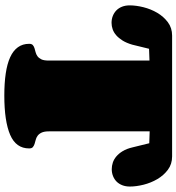

<svg xmlns="http://www.w3.org/2000/svg" viewBox="16 -834 818 890"><g transform="rotate(90 425.0 -389.0)"><path d="M588.9 -207Q588.9 -185.1 594.7 -172.9Q600.6 -160.6 609.4 -154.3Q618.2 -147.9 628.4 -145.5Q638.7 -143.1 647.5 -140.1Q656.2 -137.2 662.1 -132.1Q668 -127 668 -115.2Q668 -54.2 605 -27.1Q542 0 422.9 0Q365.2 0 320.6 -6.6Q275.9 -13.2 245.4 -27.1Q214.8 -41 199 -63Q183.1 -85 183.1 -115.2Q183.1 -127 189 -132.1Q194.8 -137.2 203.4 -139.9Q211.9 -142.6 221.9 -145Q231.9 -147.5 240.5 -153.6Q249 -159.7 254.9 -171.4Q260.7 -183.1 260.7 -205.1V-672.9L206.1 -670.9L187 -592.8Q179.2 -566.4 168 -548.3Q156.7 -530.3 143.6 -518.8Q130.4 -507.3 115.7 -502.2Q101.1 -497.1 85.9 -497.1Q68.8 -497.1 54 -502.9Q39.1 -508.8 28.1 -519.5Q17.1 -530.3 11 -545.9Q4.9 -561.5 4.9 -581.1Q4.9 -610.4 13.4 -644.8Q22 -679.2 39.3 -708.7Q56.6 -738.3 83 -758.1Q109.4 -777.8 145 -777.8H705.1Q740.7 -777.8 766.8 -758.3Q793 -738.8 810.3 -709.2Q827.6 -679.7 836.2 -645.5Q844.7 -611.3 844.7 -582Q844.7 -562.5 838.6 -546.9Q832.5 -531.2 821.8 -520.5Q811 -509.8 796.1 -503.9Q781.2 -498 764.2 -498Q749 -498 733.9 -502.9Q718.8 -507.8 705.1 -519.3Q691.4 -530.8 680.4 -549.1Q669.4 -567.4 663.1 -594.2L644 -671.9L588.9 -673.8Z"/></g></svg>

Font: Corben
Style: Bold
Weight: 700
Designer: vernon adams
Foundry: vernon adams
Version: Version 1.101; ttfautohint (v1.6)